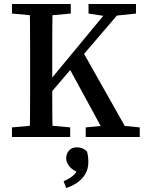

<svg xmlns="http://www.w3.org/2000/svg" viewBox="-20 -687 728 963"><path d="M129 0Q130 -51 130.5 -102Q131 -153 131 -205.5Q131 -258 131 -310V-357Q131 -409 131 -460.5Q131 -512 130.5 -564Q130 -616 129 -667H244Q243 -617 242.5 -565Q242 -513 242 -461.5Q242 -410 242 -357V-289Q242 -248 242 -200.5Q242 -153 242.5 -102.5Q243 -52 244 0ZM40 0V-48L174 -60H203L332 -48V0ZM40 -619V-667H335V-619L203 -607H174ZM410 0V-48L534 -60H557L681 -48V0ZM424 -619V-667H662V-619L548 -607L522 -604ZM192 -172 189 -245H201L242 -298L547 -667H616ZM515 0 319 -360 388 -441 637 0ZM423 127Q423 160 408 185.5Q393 211 368 228.5Q343 246 312 256L299 222Q332 208 350 190.5Q368 173 374 151L383 182Q344 168 328 147.5Q312 127 312 108Q312 84 326 68Q340 52 366 52Q380 52 392 56.5Q404 61 416 72Q420 86 421.5 98.5Q423 111 423 127Z"/></svg>

Font: Source Serif 4 18pt Medium
Style: Regular
Weight: 500
Designer: Frank Grießhammer
Foundry: Adobe Systems Incorporated
Version: Version 4.004;hotconv 1.0.116;makeotfexe 2.5.65601